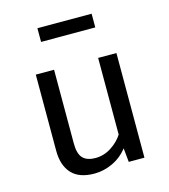

<svg xmlns="http://www.w3.org/2000/svg" viewBox="-112 -832 824 934"><g transform="rotate(-15 300.0 -365.5)"><path d="M189 -527V-155Q189 -104 209.5 -82Q230 -60 274 -60Q316 -60 353 -84Q390 -108 411 -141V-527H503V0H424L417 -70Q386 -30 341 -9Q296 12 249 12Q172 12 134.5 -29Q97 -70 97 -144V-527ZM436 -674H163V-743H436Z"/></g></svg>

Font: Wlorlttqgufhjawjgtejqphaquk
Style: Regular
Weight: 400
Monospace: yes
Designer: Carrois Corporate & Edenspiekermann
Foundry: Carrois Corporate GbR & Edenspiekermann AG
Version: Version 2.001